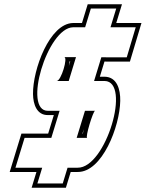

<svg xmlns="http://www.w3.org/2000/svg" viewBox="-20 -810 684 901"><path d="M498.5 -682H546.9H616.9L574.8 -541H504.8L455.5 -541.2L421.5 -430H470.9C597.3 -428 476.8 -21 344.5 -23H297L295.8 -19L274.4 51H155.4L176.8 -19L178 -23H122.5H52.5L95.3 -163H165.3H220.8L259.7 -290H205.2C85.6 -288 201.4 -680 323 -682H324H379.5L385 -700L406.4 -770H525.4L504 -700ZM378.7 -290 339.8 -163H389.3C378.3 -163 417.1 -290 426.1 -290ZM302.5 -430 336.6 -541.8 281.2 -542C300.2 -542 267 -430 246 -430H247ZM525.5 -702 552.4 -790H391.6L364.7 -702H322.8C212.7 -700.2 133.3 -483.4 134.9 -368.5C135.5 -321 152.5 -269.1 205.3 -270H232.6L206 -183H80.5L25.5 -3H151L128.4 71H289.2L311.8 -3H344.3C459.3 -1.3 542.3 -216.1 544.3 -337C545.2 -390.7 529 -449.1 471 -450H448.5L470.2 -521.1L504.8 -521H589.7L643.8 -702ZM373.3 -204.2C371.4 -196.3 369.7 -188.2 368.8 -183H366.9ZM306.5 -521.9 309.6 -521.9 303.1 -500.4C304.7 -507.8 306 -515.4 306.5 -521.9ZM290.7 -460.1C289.5 -456.9 288.4 -453 287.3 -450.4C287.7 -451.8 289.8 -457.1 290.7 -460.1Z"/></svg>

Font: Nordica Plus
Style: NordicaClassicRgCondOblOl
Weight: 500
Version: Version 1.01